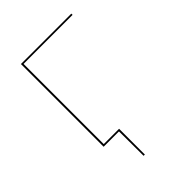

<svg xmlns="http://www.w3.org/2000/svg" viewBox="-243 -772 1080 1080"><g transform="rotate(-45 297.5 -231.5)"><path d="M137 -648V-10H259V195H249L248 0H126V-658H527V-648Z"/></g></svg>

Font: Ysabeau Hairline
Style: Regular
Weight: 100
Designer: Christian Thalmann (Catharsis Fonts)
Version: Version 0.003